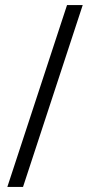

<svg xmlns="http://www.w3.org/2000/svg" viewBox="-20 -710 360 759"><path d="M307 -690H245L9 29H71C150 -210 228 -451 307 -690Z"/></svg>

Font: Sibila
Style: Regular
Weight: 400
Designer: Stefan Peev
Foundry: Context Ltd
Version: Version 1.000